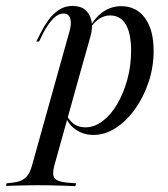

<svg xmlns="http://www.w3.org/2000/svg" viewBox="-104 -446 573 653"><path d="M308.1 -425Q359.7 -425 389.1 -384.7Q418.5 -344.4 418.5 -273.4Q418.5 -218.5 401.6 -167.3Q384.7 -116.1 355.6 -75.4Q326.6 -34.7 289.9 -10.9Q253.2 12.9 213.7 12.9Q181.5 12.9 156 -3.6Q130.6 -20.2 120.2 -46.8L122.6 -54Q133.1 -33.9 148.8 -23.4Q164.5 -12.9 186.3 -12.9Q216.9 -12.9 244.8 -33.9Q272.6 -54.8 294.4 -91.5Q316.1 -128.2 329 -175.4Q341.9 -222.6 341.9 -273.4Q341.9 -332.3 323.8 -362.9Q305.6 -393.5 270.2 -393.5Q250.8 -393.5 233.1 -381.9Q215.3 -370.2 203.2 -350L202.4 -355.6Q221.8 -389.5 248.8 -407.3Q275.8 -425 308.1 -425ZM95.2 -206.5 131.5 -336.3Q140.3 -365.3 135.1 -382.7Q129.8 -400 112.1 -400Q94.4 -400 77.4 -383.1Q60.5 -366.1 43.5 -334.7L29 -304.8H19.4L37.1 -339.5Q46 -357.3 60.1 -377Q74.2 -396.8 94.8 -411.3Q115.3 -425.8 142.7 -425.8Q170.2 -425.8 186.3 -412.1Q202.4 -398.4 207.3 -373.8Q212.1 -349.2 202.4 -317.7L171 -206.5ZM25.8 183.9Q7.3 183.9 -10.1 184.3Q-27.4 184.7 -45.2 185.1Q-62.9 185.5 -83.9 186.3L-81.5 177.4L-67.7 175.8Q-46 174.2 -32.3 168.1Q-18.5 162.1 -9.7 150Q-0.8 137.9 4.8 116.9L95.2 -206.5H171L80.6 117.7Q72.6 147.6 81.5 159.7Q90.3 171.8 123.4 175L154.8 177.4L152.4 187.1Q132.3 186.3 110.5 185.5Q88.7 184.7 66.5 184.3Q44.4 183.9 20.2 183.9H24.2Z"/></svg>

Font: Playfair 144pt SemiCondensed
Style: Italic
Weight: 400
Width: 4
Italic angle: -15.6°
Designer: Claus Eggers Sørensen
Foundry: Claus Eggers Sørensen
Version: Version 2.203